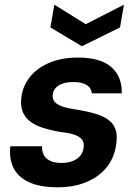

<svg xmlns="http://www.w3.org/2000/svg" viewBox="-20 -782 581 814"><path d="M224.7 12Q146.7 12 100.5 -10.7Q54.2 -33.3 36.1 -72.7Q17.9 -112.1 23.7 -161.9H158.3Q157.3 -142.6 164.9 -126.5Q172.4 -110.4 191.2 -100.8Q210 -91.2 240.7 -91.2Q267 -91.2 286.9 -98.8Q306.7 -106.4 318.9 -120.1Q331.1 -133.8 333.9 -151.8Q338.2 -175.4 328.7 -188.9Q319.3 -202.4 297.4 -210.2Q275.5 -217.9 241.3 -221.8Q196 -228.9 161.4 -240.2Q126.7 -251.5 104.7 -269.5Q82.6 -287.5 73.9 -314.8Q65.3 -342.1 72.3 -380.9Q80.9 -426.2 112 -461.8Q143.1 -497.5 193.6 -517.7Q244.1 -538 310.3 -538Q406.4 -538 452.4 -497.2Q498.3 -456.5 496.1 -386.2H369.1Q367.6 -409.2 347.4 -421.7Q327.1 -434.2 290.9 -434.2Q252.8 -434.2 230.3 -420.7Q207.8 -407.3 204 -383.9Q201.2 -368.6 207.9 -355.9Q214.7 -343.3 235.5 -334Q256.3 -324.7 295.8 -318.7Q347.6 -310.8 384 -299.9Q420.4 -289 442.4 -271.8Q464.3 -254.6 471.6 -227.5Q478.8 -200.4 470.8 -159.4Q461.2 -105.6 427.7 -67.3Q394.3 -28.9 342.3 -8.5Q290.3 12 224.7 12ZM505.5 -762.2 488.8 -665.7 327.2 -585.9 193.7 -665.7 210.4 -762.2 343.5 -679.4Z"/></svg>

Font: DM Sans 9pt
Style: Italic
Weight: 400
Italic angle: -10°
Designer: Colophon Foundry, Jonny Pinhorn
Foundry: Colophon Foundry
Version: Version 4.004